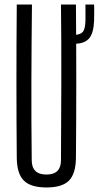

<svg xmlns="http://www.w3.org/2000/svg" viewBox="-20 -820 436 847"><path d="M185 7Q116 7 85.5 -23Q55 -53 54 -123Q51 -461 54 -800H121Q119 -631 118.5 -456.5Q118 -282 120 -113Q120 -50 185 -50Q249 -50 249 -113Q250 -282 250.5 -456.5Q251 -631 249 -800H315Q318 -461 315 -123Q314 -53 284 -23Q254 7 185 7ZM308 -627Q298 -627 289 -629V-667Q299 -665 308 -666Q335 -667 345.5 -679.5Q356 -692 357 -729Q357 -738 357 -761.5Q357 -785 357 -800H395Q396 -787 395.5 -763.5Q395 -740 395 -728Q393 -674 373 -650.5Q353 -627 308 -627Z"/></svg>

Font: Big Shoulders Display
Style: Regular
Weight: 400
Designer: Patric King
Foundry: XO Type Co
Version: Version 1.000; ttfautohint (v1.8.2)